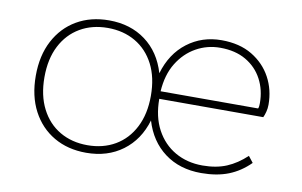

<svg xmlns="http://www.w3.org/2000/svg" viewBox="-58 -585 1102 700"><g transform="rotate(10 493.0 -235.0)"><path d="M295 10Q227 10 175.5 -20Q124 -50 95 -105Q66 -160 66 -235Q66 -310 95 -365Q124 -420 175.5 -450Q227 -480 295 -480Q374 -480 430 -438.5Q486 -397 508 -322Q530 -397 584.5 -438.5Q639 -480 711 -480Q778 -480 824.5 -452Q871 -424 895.5 -378.5Q920 -333 920 -278Q920 -264 916.5 -251Q913 -238 909 -230H524Q524 -164 549.5 -116.5Q575 -69 619.5 -43.5Q664 -18 721 -18Q772 -18 810 -34Q848 -50 882 -82L900 -59Q865 -24 822 -7Q779 10 721 10Q641 10 585.5 -31.5Q530 -73 508 -147Q486 -73 430 -31.5Q374 10 295 10ZM295 -18Q353 -18 397.5 -44Q442 -70 467 -119Q492 -168 492 -235Q492 -303 467 -351.5Q442 -400 397.5 -426Q353 -452 295 -452Q237 -452 192.5 -426Q148 -400 123 -351.5Q98 -303 98 -235Q98 -168 123 -119Q148 -70 192.5 -44Q237 -18 295 -18ZM524 -258H885Q887 -262 887.5 -267.5Q888 -273 888 -278Q888 -327 867 -366.5Q846 -406 806.5 -429Q767 -452 711 -452Q663 -452 622 -429Q581 -406 554.5 -363Q528 -320 524 -258Z"/></g></svg>

Font: Gantari Thin
Style: Regular
Weight: 250
Designer: Anugrah Pasau
Foundry: Lafontype
Version: Version 1.000